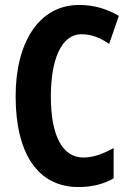

<svg xmlns="http://www.w3.org/2000/svg" viewBox="-20 -744 523 774"><path d="M309 -606C350 -606 385 -591 420 -567L459 -680C408 -710 356 -724 299 -724C135 -724 43 -570 43 -356C43 -122 135 10 296 10C349 10 397 -1 438 -25V-147C399 -126 360 -109 316 -109C232 -109 185 -196 185 -355C185 -500 225 -606 309 -606Z"/></svg>

Font: Noto Sans Thai Looped ExtraCondensed
Style: Bold
Weight: 700
Width: 2
Designer: Sasikarn Vongin, Ben Mitchell
Foundry: The Fontpad Ltd
Version: Version 1.001